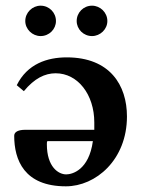

<svg xmlns="http://www.w3.org/2000/svg" viewBox="-20 -645 501 676"><path d="M64 -324C101 -369 138 -387 176 -387C254 -387 312 -312 312 -214V-188H69C45 -188 30 -181 30 -167C30 -82 65 11 212 11C317 11 427 -82 427 -235C427 -345 367 -443 215 -443C146 -443 76 -420 39 -345ZM307 -148C293 -46 234 -31 213 -31C186 -31 145 -57 145 -137C145 -143 145 -146 147 -148ZM69 -571C69 -542 94 -518 123 -518C153 -518 177 -542 177 -571C177 -601 153 -625 123 -625C94 -625 69 -601 69 -571ZM250 -571C250 -542 274 -518 304 -518C333 -518 358 -542 358 -571C358 -601 333 -625 304 -625C274 -625 250 -601 250 -571Z"/></svg>

Font: Libertinus Serif Semibold
Style: Regular
Weight: 600
Designer: Philipp H. Poll, Khaled Hosny
Foundry: Caleb Maclennan
Version: Version 7.050;RELEASE